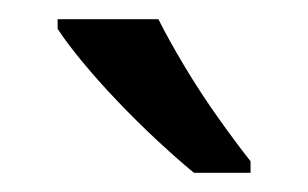

<svg xmlns="http://www.w3.org/2000/svg" viewBox="-20 -786 321 200"><path d="M145 -766Q156 -744 172.5 -716.5Q189 -689 207.5 -663Q226 -637 241 -618V-606H182Q165 -620 144 -639.5Q123 -659 102.5 -680.5Q82 -702 65.5 -722Q49 -742 40 -756V-766Z"/></svg>

Font: hexltamil05
Style: Book
Weight: 400
Designer: Jelle Bosma - Monotype Design Team
Foundry: Monotype Imaging Inc.
Version: Version 2.003